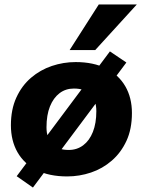

<svg xmlns="http://www.w3.org/2000/svg" viewBox="-20 -782 642 863"><path d="M282 11Q201 11 144.5 -17.5Q88 -46 58.5 -98Q29 -150 29 -219Q29 -290 53.5 -343.5Q78 -397 119.5 -432.5Q161 -468 213 -485.5Q265 -503 320 -503Q400 -503 456.5 -474.5Q513 -446 543 -394.5Q573 -343 573 -274Q573 -202 548.5 -149Q524 -96 482.5 -60Q441 -24 389 -6.5Q337 11 282 11ZM289 -108Q326 -108 354 -129Q382 -150 397.5 -189Q413 -228 413 -282Q413 -332 387.5 -358Q362 -384 312 -384Q275 -384 247.5 -363Q220 -342 204.5 -303.5Q189 -265 189 -210Q189 -160 214.5 -134Q240 -108 289 -108ZM128 61 55 10 474 -551 548 -501ZM293 -557 424 -762H595L408 -557Z"/></svg>

Font: Nunito Sans 12pt Black
Style: Italic
Weight: 900
Italic angle: -9°
Designer: Vernon Adams
Foundry: Vernon Adams
Version: Version 3.101;gftools[0.9.27]